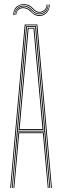

<svg xmlns="http://www.w3.org/2000/svg" viewBox="-20 -920 304 940"><path d="M30 0 101 -800H163L234 0H230L159 -796H105L34 0ZM38 0 108 -792H156L226 0H222L197 -276H67L42 0ZM67 -280H197L178.8 -486.2L152 -788H112L85.2 -486.2ZM71 -284 89.2 -486.2 116 -784H148L174.8 -486.2L193 -284ZM76 -288H188L170.5 -486.2L144 -780H120L93.5 -486.2ZM46 0 70 -272H194L218 0H214L190 -268H74L50 0ZM44 -846.2Q47 -880.8 67.9 -892.1Q88.8 -903.5 110 -898.2Q125.2 -894.8 133.9 -886.8Q142.5 -878.8 149.9 -871.5Q157.2 -864.2 168 -862.2Q182.2 -859.8 195.6 -870.1Q209 -880.5 208 -897.8H211Q212.2 -878.5 197.8 -867.1Q183.2 -855.8 167.5 -858.2Q156 -860.2 148.4 -867.5Q140.8 -874.8 132.2 -882.8Q123.8 -890.8 109 -894.5Q85.8 -900.5 67.4 -887.4Q49 -874.2 47 -846.2ZM50 -846.2Q52 -871.8 69.5 -884.1Q87 -896.5 108.2 -890.5Q121.8 -886.8 129.9 -878.9Q138 -871 146 -863.6Q154 -856.2 167 -854.2Q185.5 -851.8 200.2 -864.6Q215 -877.5 214 -897.8H217Q218.2 -875.8 202.6 -861.6Q187 -847.5 166.2 -850.5Q153 -852.5 144.6 -859.8Q136.2 -867 128.2 -875Q120.2 -883 107.2 -886.8Q88.2 -892 71.5 -880.9Q54.8 -869.8 53 -846.2ZM56 -846.2Q57.8 -868 72 -877.9Q86.2 -887.8 104.5 -882.8Q124.2 -877.2 134.9 -863.4Q145.5 -849.5 165.8 -846.5Q188.2 -843 204.8 -858.6Q221.2 -874.2 220 -897.8H223Q224.2 -872.8 207.1 -855.8Q190 -838.8 165.2 -842.5Q151 -844.8 142.1 -852.1Q133.2 -859.5 124.9 -867.5Q116.5 -875.5 103.5 -878.8Q87.2 -883.2 73.9 -874.6Q60.5 -866 59 -846.2Z"/></svg>

Font: Big Shoulders Inline Display Thin
Style: Regular
Weight: 100
Designer: Patric King
Foundry: XO Type Co
Version: Version 1.000